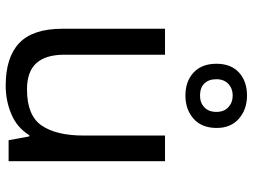

<svg xmlns="http://www.w3.org/2000/svg" viewBox="-124 -732 867 658"><g transform="rotate(90 309.0 -403.5)"><path d="M533 -536V0H461L448 -71H444Q418 -29 372 -9.5Q326 10 274 10Q177 10 128 -36.5Q79 -83 79 -185V-536H168V-191Q168 -127 197 -95Q226 -63 287 -63Q376 -63 410.5 -113Q445 -163 445 -257V-536ZM308 -606Q259 -606 229 -634Q199 -662 199 -712Q199 -762 229 -789.5Q259 -817 308 -817Q355 -817 387 -789.5Q419 -762 419 -713Q419 -662 387.5 -634Q356 -606 308 -606ZM308 -656Q333 -656 348.5 -671Q364 -686 364 -712Q364 -738 348 -753Q332 -768 308 -768Q284 -768 268 -753Q252 -738 252 -712Q252 -686 266.5 -671Q281 -656 308 -656Z"/></g></svg>

Font: Noto Sans Hanifi Rohingya
Style: Regular
Weight: 400
Designer: Monotype Design Team and DaltonMaag
Foundry: Google LLC
Version: Version 2.101